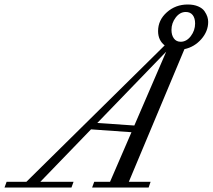

<svg xmlns="http://www.w3.org/2000/svg" viewBox="-88 -833 945 853"><path d="M-67.9 0 -58.6 -25.4H29.3L643.6 -631.3Q614.3 -654.3 614.3 -694.8Q614.3 -743.7 653.1 -778.3Q691.9 -813 746.1 -813Q772.9 -813 792.2 -804.7Q811.5 -796.4 820.6 -783.2Q829.6 -770 833.3 -758.3Q836.9 -746.6 836.9 -735.8Q836.9 -693.8 806.2 -658.9Q775.4 -624 731.4 -614.7L484.4 -25.4H581.1L572.3 0H321.3L330.6 -25.4H400.9L496.1 -245.6L316.4 -258.3L91.3 -25.4H238.8L229.5 0ZM714.8 -647.5Q740.7 -647.5 759.8 -672.6Q778.8 -697.8 778.8 -728.5Q778.8 -752.4 768.1 -766.1Q757.3 -779.8 737.3 -779.8Q711.4 -779.8 692.6 -755.1Q673.8 -730.5 673.8 -700.2Q673.8 -676.8 684.6 -662.1Q695.3 -647.5 714.8 -647.5ZM344.2 -286.6 508.8 -275.4 650.4 -603.5Z"/></svg>

Font: Elstob
Style: Italic
Weight: 400
Italic angle: -20°
Designer: Peter S. Baker
Version: Version 1.015